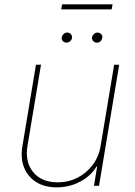

<svg xmlns="http://www.w3.org/2000/svg" viewBox="-20 -837 608 865"><path d="M433.2 -179 494.3 -545.5H517L426.1 0H403.4L417.6 -86.6H414.8Q389.2 -44 340.7 -18.5Q292.3 7.1 235.8 7.1Q181.1 7.1 143.1 -16.7Q105.1 -40.5 88.4 -82.4Q71.7 -124.3 81 -179L142 -545.5H164.8L103.7 -179Q92 -106.5 129.8 -61.1Q167.6 -15.6 240.1 -15.6Q288.4 -15.6 329.4 -36.6Q370.4 -57.5 397.9 -94.5Q425.4 -131.4 433.2 -179ZM416.2 -644.9Q405.5 -644.9 399.1 -652.9Q392.8 -660.9 394.9 -670.5Q396.7 -677.9 403.6 -684.1Q410.5 -690.3 419 -690.3Q429.7 -690.3 436.4 -682.7Q443.2 -675.1 440.3 -664.8Q435.4 -644.9 416.2 -644.9ZM279.8 -644.9Q269.2 -644.9 262.8 -652.3Q256.4 -659.8 258.5 -670.5Q260.3 -678.3 267.2 -684.3Q274.1 -690.3 282.7 -690.3Q293.3 -690.3 299.5 -682.9Q305.8 -675.4 304 -664.8Q302.9 -657.3 295.6 -651.1Q288.4 -644.9 279.8 -644.9ZM487.2 -817.5 483 -794.7H255.7L259.9 -817.5Z"/></svg>

Font: Inter Thin  BETA
Style: Italic
Weight: 100
Italic angle: -9.39999°
Designer: Rasmus Andersson
Foundry: rsms
Version: Version 3.011;git-f93a4a705